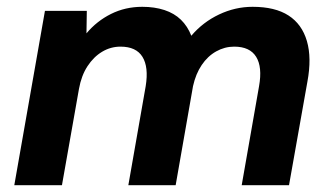

<svg xmlns="http://www.w3.org/2000/svg" viewBox="-20 -544 979 564"><path d="M22 0 112 -512H235L234 -446Q264 -482 306 -503Q348 -524 398 -524Q434 -524 463 -514.5Q492 -505 511.5 -486Q531 -467 542 -439Q576 -479 623.5 -501.5Q671 -524 722 -524Q788 -524 827.5 -498.5Q867 -473 881.5 -423.5Q896 -374 883 -304L829 0H690L741 -291Q751 -347 732.5 -377Q714 -407 668 -407Q640 -407 615 -393Q590 -379 572.5 -353Q555 -327 547 -291L496 0H357L408 -291Q417 -347 398.5 -377Q380 -407 334 -407Q305 -407 280 -392Q255 -377 237 -349.5Q219 -322 212 -283L162 0Z"/></svg>

Font: DM Sans 12pt ExtraBold
Style: Italic
Weight: 800
Italic angle: -10°
Version: Version 4.004;gftools[0.9.30]